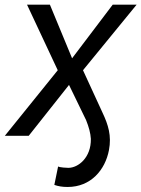

<svg xmlns="http://www.w3.org/2000/svg" viewBox="-23 -565 588 799"><path d="M-2.8 0H96.6L264.2 -211.6L335.2 -65.3C346.6 -36.9 353.7 -11.4 355.1 12.8C356.5 90.9 302.6 133.5 261.4 133.5C255.7 133.5 225.9 132.1 218.8 127.8L203.1 204.5C220.2 210.2 235.8 213.1 258.5 213.1C355.1 213.1 414.8 142 430.4 59.7C441.8 0 427.6 -45.5 403.4 -96.6L322.4 -272.7L545.5 -545.5H446L277 -322.4L184.7 -545.5H89.5L217.3 -272.7Z"/></svg>

Font: Magic Ui Pro
Style: Italic
Weight: 400
Italic angle: -9.39999°
Designer: Stefan Endress, Andreas Faust
Version: Version 1.000;FEAKit 1.0